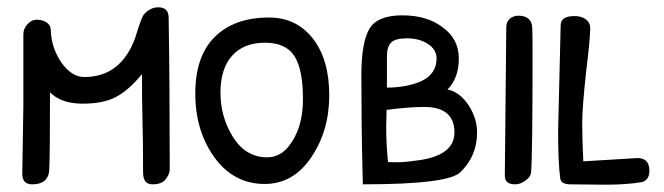

<svg xmlns="http://www.w3.org/2000/svg" viewBox="-20 -505 1820 526"><path d="M370 -458Q368 -455 359 -429L351 -403Q312 -294 211 -294Q176 -294 148 -334Q120 -375 119 -425Q118 -437 107 -444Q96 -451 80 -451Q66 -451 55 -438.5Q44 -426 44 -411V-214L41 -29Q41 0 68 0Q114 0 115 -42Q117 -84 117 -252Q148 -221 206 -221Q263 -221 297 -239Q332 -257 369 -302Q369 -225 370 -190Q372 -122 372 -33Q372 0 397 0Q423 0 433 -13Q445 -27 445 -42Q445 -279 442 -457Q442 -485 413 -485Q399 -485 386.5 -476.5Q374 -468 370 -458Z M515 -249Q515 -146 568 -73Q621 -1 705 -1Q783 -1 832 -73Q882 -146 882 -244Q882 -342 837 -399.5Q792 -457 717 -457Q622 -457 568.5 -404Q515 -351 515 -249ZM618 -130Q584 -185 584 -251Q584 -317 616 -352.5Q648 -388 706 -388Q763 -388 786.5 -351.5Q810 -315 810 -233Q810 -152 770 -103Q746 -74 712 -74Q653 -74 618 -130Z M1237 -345Q1237 -398 1193 -430Q1150 -463 1082 -463Q1014 -463 992 -426Q970 -389 970 -299Q970 -157 973 -43L974 0Q1211 0 1242 -34Q1287 -78 1287 -142Q1287 -181 1264 -216Q1241 -252 1206 -260Q1237 -291 1237 -345ZM1095 -400Q1129 -400 1152.5 -384.5Q1176 -369 1176 -345Q1176 -303 1135 -283Q1094 -265 1040 -265V-350Q1040 -377 1051.5 -388.5Q1063 -400 1095 -400ZM1225 -142Q1225 -82 1134 -67Q1087 -60 1066 -60.5Q1045 -61 1043 -61Q1038 -110 1038 -157L1039 -204Q1100 -212 1142 -212Q1225 -212 1225 -142Z M1435 -33Q1439 -85 1439 -358Q1439 -420 1438 -431Q1437 -447 1426 -455Q1416 -462 1401 -462Q1386 -462 1376.5 -453.5Q1367 -445 1367 -431L1363 -24Q1363 0 1391 0Q1406 0 1420 -10.5Q1434 -21 1435 -33Z M1738 -6Q1759 -11 1759 -38Q1759 -72 1726 -72L1578 -63Q1575 -125 1575 -169Q1575 -209 1586 -311Q1596 -390 1597 -427Q1597 -443 1585 -452Q1573 -461 1554 -461Q1516 -461 1516 -436L1509 -146Q1509 -57 1515 -15Q1518 0 1543 0L1638 1Q1696 1 1738 -6Z"/></svg>

Font: Patrick Hand SC
Style: Regular
Weight: 400
Designer: Patrick Wagesreiter
Foundry: Patrick Wagesreiter
Version: Version 2.001; ttfautohint (v1.8.2)